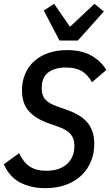

<svg xmlns="http://www.w3.org/2000/svg" viewBox="-22 -972 576 1004"><path d="M215 12Q140 12 83.5 -17.5Q27 -47 -2 -113L78 -171Q101 -122 134.5 -100.5Q168 -79 219 -79Q290 -79 328.5 -114.5Q367 -150 367 -209Q367 -247 348 -270Q329 -293 284 -309L233 -327Q166 -350 129.5 -390Q93 -430 93 -500Q93 -546 109 -584.5Q125 -623 155.5 -651Q186 -679 230 -694.5Q274 -710 329 -710Q404 -710 454.5 -682Q505 -654 534 -606L459 -542Q435 -584 403.5 -601.5Q372 -619 322 -619Q264 -619 230 -593Q196 -567 196 -511Q196 -472 215 -451.5Q234 -431 273 -417L324 -399Q402 -372 436.5 -329.5Q471 -287 471 -220Q471 -171 454 -129Q437 -87 404.5 -55.5Q372 -24 324 -6Q276 12 215 12ZM289 -760 207 -917 261 -952 344 -832 472 -952 521 -912 385 -760Z"/></svg>

Font: IBM Plex Sans Condensed Medium
Style: Italic
Weight: 500
Width: 3
Italic angle: -11°
Designer: Mike Abbink, Paul van der Laan, Pieter van Rosmalen
Foundry: Bold Monday
Version: Version 1.3